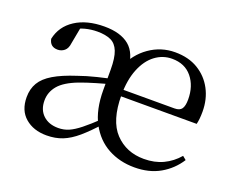

<svg xmlns="http://www.w3.org/2000/svg" viewBox="-93 -687 1044 858"><g transform="rotate(20 429.0 -258.0)"><path d="M193 15Q131 15 91.5 -19Q52 -53 52 -116Q52 -155 69.5 -184.5Q87 -214 126.5 -237.5Q166 -261 231 -282Q270 -296 317 -307.5Q364 -319 405 -328V-303Q365 -293 322.5 -280.5Q280 -268 248 -256Q185 -232 158.5 -200.5Q132 -169 132 -129Q132 -85 159 -59.5Q186 -34 231 -34Q258 -34 281 -44Q304 -54 333 -77Q362 -100 404 -140L420 -121H417Q373 -72 338 -42Q303 -12 269 1.5Q235 15 193 15ZM611 15Q541 15 485 -15.5Q429 -46 396 -107.5Q363 -169 363 -263V-359Q363 -415 351 -445.5Q339 -476 314 -487.5Q289 -499 250 -499Q220 -499 191.5 -491.5Q163 -484 130 -464L173 -491L158 -411Q155 -385 141 -373.5Q127 -362 109 -362Q73 -362 66 -398Q79 -460 133.5 -495.5Q188 -531 272 -531Q349 -531 390.5 -496.5Q432 -462 436 -384L403 -387Q431 -454 486 -492.5Q541 -531 608 -531Q672 -531 717.5 -503.5Q763 -476 788 -429Q813 -382 813 -323Q813 -305 811.5 -290Q810 -275 807 -263H398V-294H690Q715 -294 724.5 -308Q734 -322 734 -352Q734 -416 700 -457.5Q666 -499 605 -499Q561 -499 525 -472Q489 -445 468 -393Q447 -341 447 -269Q447 -148 500.5 -91.5Q554 -35 638 -35Q689 -35 729 -54Q769 -73 799 -108L816 -94Q784 -44 732.5 -14.5Q681 15 611 15Z"/></g></svg>

Font: Noto Serif TC ExtraLight
Style: Regular
Weight: 400
Version: Version 2.002-H1;hotconv 1.1.0;makeotfexe 2.6.0